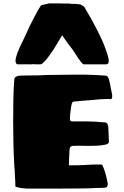

<svg xmlns="http://www.w3.org/2000/svg" viewBox="-20 -1117 733 1137"><path d="M101 -4 80 -9Q75 -10 72.5 -11.5Q70 -13 71 -14Q71 -40 68 -83Q68 -98 67 -109.5Q66 -121 65 -129L63 -172Q63 -189 61 -215L60 -246Q60 -284 59 -305Q58 -326 58 -393Q58 -456 59 -523Q60 -590 65 -650Q65 -661 89 -668Q104 -670 139 -670Q220 -670 258 -673Q376 -675 436 -675H480Q562 -673 606 -669Q622 -669 629 -631Q632 -624 636 -595Q639 -580 644 -558Q645 -552 644.5 -546.5Q644 -541 644 -540Q643 -530 633 -530Q629 -531 621 -531Q579 -531 518 -524L465 -520Q432 -516 413 -515Q410 -515 405 -503Q401 -490 396 -443L394 -418Q394 -405 397 -401.5Q400 -398 410 -398H499Q538 -398 588 -393H600Q613 -390 616 -383Q620 -377 621 -370L625 -281V-278Q625 -261 589 -258Q568 -253 509 -253Q458 -253 443 -254Q414 -254 408 -253Q397 -250 394 -241.5Q391 -233 391 -213Q391 -200 389 -176Q388 -164 388 -138Q453 -138 484 -140Q518 -143 580 -143Q584 -143 588 -136Q593 -126 604 -91Q610 -71 616 -41Q618 -34 618 -26Q618 -5 598 -5Q572 -5 528 -3Q505 -1 456 -1Q351 -1 298 0H140Q135 0 125 -1.5Q115 -3 101 -4ZM72 -756V-762Q72 -766 73 -768Q80 -805 111 -866Q118 -882 134 -914L156 -963L186 -1021Q194 -1038 218 -1078L224 -1086L271 -1097H329L367 -1096H382H393Q397 -1094 406 -1094H426L456 -1091L478 -1078L521 -1004Q576 -903 597 -849Q615 -804 623 -768L624 -762V-756Q624 -736 609 -736H587H563H534H497H476Q471 -736 462 -747Q441 -774 424 -802Q414 -818 407 -827Q380 -861 348 -908Q309 -842 296 -822L283 -804Q263 -774 253 -763Q229 -736 221 -736H202H181L177 -739L172 -736H142Q138 -736 132 -736.5Q126 -737 116 -736H86Q79 -736 75.5 -742Q72 -748 72 -756Z"/></svg>

Font: Sigmar One
Style: Regular
Weight: 400
Designer: Vernon Adams
Foundry: Vernon Adams
Version: Version 2.000